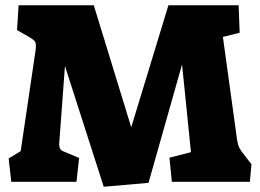

<svg xmlns="http://www.w3.org/2000/svg" viewBox="-20 -694 992 733"><path d="M228 -442 206 -146V-142Q206 -123 220 -117L282 -91L272 0H23L13 -89L59 -117L116 -503Q117 -510 117 -520Q117 -532 111.5 -538Q106 -544 91 -553L45 -579L51 -674H338L481 -208L623 -674H891L895 -569L831 -553L885 -161Q888 -141 893.5 -130Q899 -119 919 -94L940 -67L934 0H636L627 -92L709 -113L675 -448L547 4L376 19Z"/></svg>

Font: Suez One
Style: Regular
Weight: 400
Designer: Michal Sahar
Foundry: Hagilda
Version: Version 1.001